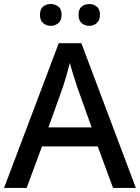

<svg xmlns="http://www.w3.org/2000/svg" viewBox="-20 -931 694 951"><path d="M540 0 464 -206H188L112 0H0L271 -717H383L653 0ZM362 -501Q359 -512 351.5 -534Q344 -556 337 -580Q330 -604 326 -619Q318 -588 308 -553Q298 -518 292 -501L220 -300H434ZM178 -857Q178 -886 193.5 -898.5Q209 -911 231 -911Q253 -911 269 -898.5Q285 -886 285 -857Q285 -830 269 -816.5Q253 -803 231 -803Q209 -803 193.5 -816.5Q178 -830 178 -857ZM369 -857Q369 -886 384.5 -898.5Q400 -911 422 -911Q443 -911 459 -898.5Q475 -886 475 -857Q475 -830 459 -816.5Q443 -803 422 -803Q400 -803 384.5 -816.5Q369 -830 369 -857Z"/></svg>

Font: Noto Sans Telugu Medium
Style: Regular
Weight: 500
Designer: Jelle Bosma - Monotype Design Team
Foundry: Monotype Imaging Inc.
Version: Version 2.005; ttfautohint (v1.8.4.7-5d5b)